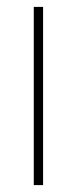

<svg xmlns="http://www.w3.org/2000/svg" viewBox="-20 -537 218 557"><path d="M78 -517H105V0H78Z"/></svg>

Font: FreesentationVF
Style: Regular
Weight: 400
Designer: glyphs from Roboto by Christian Robertson / Hangul glyphs from Noto Sans CJK(Source Han Sans) by Jang Soo-young and Kang
Foundry: PT&
Version: Version 2.001;Glyphs 3.3.1 (3343)